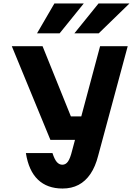

<svg xmlns="http://www.w3.org/2000/svg" viewBox="-20 -1066 790 1105"><path d="M225 -800 388 -396H539L483 -261H270L48 -800ZM556 -800H715L545 -170Q529 -107 500.5 -65Q472 -23 432 -2Q392 19 340 19Q252 19 198.5 -32Q145 -83 129 -185H282Q294 -148 307.5 -133Q321 -118 339 -118Q358 -118 371 -136Q384 -154 395 -199ZM193 -874 293 -1046H462L323 -874ZM408 -874 547 -1046H725L548 -874Z"/></svg>

Font: Martian Mono SemiExpanded
Style: Bold
Weight: 700
Width: 6
Designer: Roman Shamin
Foundry: Evil Martians
Version: Version 1.000